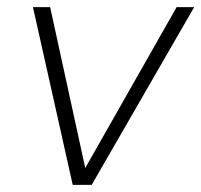

<svg xmlns="http://www.w3.org/2000/svg" viewBox="-20 -516 562 536"><path d="M183 0 72 -496H120L218 -47L473 -496H522L236 0Z"/></svg>

Font: DM Sans 24pt ExtraLight
Style: Italic
Weight: 250
Italic angle: -10°
Designer: Colophon Foundry, Jonny Pinhorn
Foundry: Colophon Foundry
Version: Version 4.004;gftools[0.9.30]